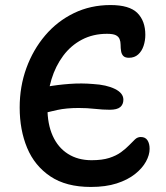

<svg xmlns="http://www.w3.org/2000/svg" viewBox="-20 -731 659 761"><path d="M340 10Q242 10 179.5 -32Q117 -74 87.5 -145Q58 -216 58 -305Q58 -388 84.5 -461Q111 -534 159 -590.5Q207 -647 273 -679Q339 -711 418 -711Q493 -711 524.5 -679.5Q556 -648 556 -593Q556 -570 549 -549Q542 -528 527.5 -515Q513 -502 491 -502Q476 -502 469 -509Q462 -516 460 -528Q458 -540 458 -554Q458 -566 454 -576Q450 -586 439 -591.5Q428 -597 404 -597Q349 -597 305 -574Q261 -551 230.5 -510Q200 -469 184 -416.5Q168 -364 168 -304Q168 -239 189 -192.5Q210 -146 249.5 -121Q289 -96 343 -96Q385 -96 413 -105Q441 -114 460 -128Q479 -142 492 -155.5Q505 -169 515 -178.5Q525 -188 538 -188Q556 -188 564.5 -175Q573 -162 573 -141Q573 -117 558.5 -90.5Q544 -64 515 -41Q486 -18 442.5 -4Q399 10 340 10ZM93 -271 86 -369Q119 -379 163.5 -387Q208 -395 256 -398.5Q304 -402 349 -398Q402 -395 435.5 -378.5Q469 -362 469 -336Q469 -317 456.5 -306.5Q444 -296 415 -296Q388 -296 356.5 -299.5Q325 -303 292 -303Q243 -303 206.5 -295Q170 -287 142.5 -279Q115 -271 93 -271Z"/></svg>

Font: Shantell Sans Medium
Style: Regular
Weight: 500
Designer: Stephen Nixon, Anya Danilova, Shantell Martin
Foundry: Arrow Type
Version: Version 1.011;[c5ecc13dd]